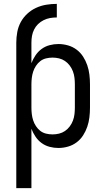

<svg xmlns="http://www.w3.org/2000/svg" viewBox="-20 -755 540 990"><path d="M64 215V-535Q64 -562 69 -589.5Q74 -617 87 -641Q100 -665 120.5 -684Q141 -703 166 -714.5Q191 -726 218 -730.5Q245 -735 273 -735V-665Q255 -665 238 -662Q221 -659 205 -651Q189 -643 176.5 -631Q164 -619 156 -603Q148 -587 145 -570Q142 -553 142 -535V-429Q150 -450 163 -469.5Q176 -489 194.5 -502.5Q213 -516 235.5 -522Q258 -528 281 -528Q306 -528 330.5 -521Q355 -514 375 -499Q395 -484 408.5 -463Q422 -442 430 -418.5Q438 -395 441 -370Q444 -345 444 -320V-200Q444 -175 441 -150Q438 -125 430 -101.5Q422 -78 408.5 -57Q395 -36 375 -21Q355 -6 330.5 1Q306 8 281 8Q258 8 235.5 2Q213 -4 194.5 -17.5Q176 -31 163 -50.5Q150 -70 142 -91V215ZM251 -62Q268 -62 284.5 -66Q301 -70 315 -79.5Q329 -89 339.5 -103Q350 -117 356 -133Q362 -149 364 -166Q366 -183 366 -200V-320Q366 -337 364 -354Q362 -371 356 -387Q350 -403 339.5 -417Q329 -431 315 -440.5Q301 -450 284.5 -454Q268 -458 251 -458Q234 -458 217.5 -454Q201 -450 188 -440Q175 -430 165.5 -415.5Q156 -401 151 -385.5Q146 -370 144 -353.5Q142 -337 142 -320V-200Q142 -183 144 -166.5Q146 -150 151 -134.5Q156 -119 165.5 -104.5Q175 -90 188 -80Q201 -70 217.5 -66Q234 -62 251 -62Z"/></svg>

Font: Zed Sans
Style: Regular
Weight: 400
Designer: Belleve Invis
Foundry: Belleve Invis
Version: Version 1.0.0; ttfautohint (v1.8.4)